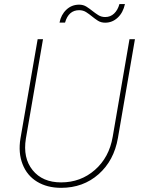

<svg xmlns="http://www.w3.org/2000/svg" viewBox="-20 -901 691 931"><path d="M634.3 -710.9 551.8 -231.9Q532.7 -122.1 458 -56.2Q383.3 9.8 276.4 9.8Q208.5 9.8 159.7 -20Q110.8 -49.8 89.4 -105Q67.9 -160.2 79.1 -229L162.6 -710.9H188.5L105.5 -229Q90.3 -135.3 138.2 -75.9Q186 -16.6 276.4 -16.6Q371.1 -16.6 440.2 -77.1Q509.3 -137.7 526.4 -237.3L607.9 -710.9ZM585.9 -881.3Q576.7 -839.4 550.5 -815.2Q524.4 -791 490.2 -791Q469.7 -791 454.8 -800.5Q439.9 -810.1 426 -821.5Q412.1 -833 397.5 -842.3Q382.8 -851.6 363.8 -851.6Q312.5 -851.6 295.4 -791.5H268.6Q275.9 -829.6 301.8 -854Q327.6 -878.4 363.8 -878.4Q383.8 -878.4 399.2 -868.7Q414.6 -858.9 428 -848.1Q441.4 -837.4 456.3 -827.9Q471.2 -818.4 490.2 -818.4Q515.6 -818.4 533.4 -835.4Q551.3 -852.5 559.1 -881.3Z"/></svg>

Font: Roboto Thin
Style: Italic
Weight: 250
Italic angle: -12°
Designer: Google
Version: Version 2.134; 2016